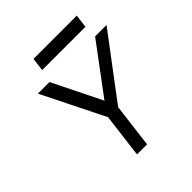

<svg xmlns="http://www.w3.org/2000/svg" viewBox="-197 -853 985 985"><g transform="rotate(-45 295.5 -361.0)"><path d="M517 -722H203L194 -650H508ZM591 -580H508L309 -313L177 -580H93L262 -240L232 0H305L335 -240Z"/></g></svg>

Font: Charger
Style: It
Weight: 400
Designer: Jasper
Foundry: Cannot Into Space Fonts
Version: Version 0.98